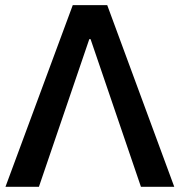

<svg xmlns="http://www.w3.org/2000/svg" viewBox="-20 -717 690 737"><path d="M327.6 -566.9 521 0H648.9L391.6 -697.3H259.3L1 0H129.4L322.8 -566.9Z"/></svg>

Font: Estedad SemiBold
Style: Regular
Weight: 600
Designer: Amin Abedi
Version: Version 7.3